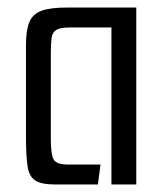

<svg xmlns="http://www.w3.org/2000/svg" viewBox="-20 -490 436 510"><path d="M126 0Q89 0 73 -11Q57 -22 53 -49.5Q49 -77 49 -128V-371Q49 -410 58 -431.5Q67 -453 90.5 -461.5Q114 -470 159 -470H342V0H276V-417H165Q140 -417 129.5 -410.5Q119 -404 117 -389Q115 -374 115 -348V-121Q115 -78 123 -65.5Q131 -53 160 -53H247L240 0Z"/></svg>

Font: Smooch Sans Medium
Style: Regular
Weight: 500
Designer: Robert E. Leuschke
Foundry: Robert E. Leuschke
Version: Version 1.010; ttfautohint (v1.8.3)